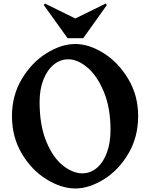

<svg xmlns="http://www.w3.org/2000/svg" viewBox="-20 -1051 855 1091"><path d="M48 -392Q48 -509 104.5 -603Q161 -697 245 -749Q329 -801 408 -801Q486 -801 569.5 -748.5Q653 -696 709 -602Q765 -508 765 -392Q765 -272 709.5 -178Q654 -84 570 -32Q486 20 408 20Q329 20 244.5 -32Q160 -84 104 -178Q48 -272 48 -392ZM448 -66Q494 -66 530.5 -97Q567 -128 587.5 -184Q608 -240 608 -312Q608 -438 570 -529.5Q532 -621 476.5 -667.5Q421 -714 368 -714Q322 -714 285 -683.5Q248 -653 226.5 -598Q205 -543 205 -472Q205 -339 243 -247Q281 -155 337.5 -110.5Q394 -66 448 -66ZM235 -1031 408 -946 581 -1031 587 -1022 453 -834H364L229 -1022Z"/></svg>

Font: Tiejili SC
Style: Regular
Weight: 400
Designer: Buernia
Foundry: Ershou Xiaoxi Press
Version: Version 1.100